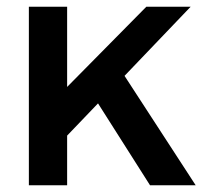

<svg xmlns="http://www.w3.org/2000/svg" viewBox="-20 -552 603 572"><path d="M427 0H563L351 -326L548 -532H416L180 -293V-532H66V0H180V-148L272 -244Z"/></svg>

Font: Argentum Sans
Style: Regular
Weight: 400
Designer: Julieta Ulanovsky
Foundry: Julieta Ulanovsky
Version: Version 5.001;March 29, 2019;FontCreator 11.5.0.2425 64-bit